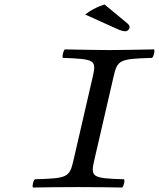

<svg xmlns="http://www.w3.org/2000/svg" viewBox="-20 -837 711 859"><path d="M402.2 -122 487.4 -491C505.1 -568 511.5 -574 660.4 -578C667.8 -584 673.8 -610 669.2 -616C620 -615 515 -613 468.5 -613C424.5 -613 320 -615 270.2 -616C262.8 -610 256.8 -584 261.4 -578C407.3 -573 412.1 -568 394.4 -491L309.2 -122C291.2 -44 285 -39 136.1 -35C128.7 -29 122.9 -4 127.5 2C176.8 1 250 0 328 0C405.6 0 476.8 1 526.5 2C533.9 -4 539.7 -29 535.1 -35C390 -39 384.4 -45 402.2 -122ZM447.6 -817C410.7 -805.4 383.6 -789.7 361.2 -772L500.7 -709C519.6 -700 532.9 -697 540.9 -697C548.9 -697 557.5 -704 559.4 -712C561 -719 558.4 -725 549.2 -733Z"/></svg>

Font: Linux Libertine Mono O
Style: Mono Oblique
Weight: 400
Italic angle: -13°
Designer: Philipp H. Poll
Foundry: Philipp H. Poll
Version: Version 5.1.7